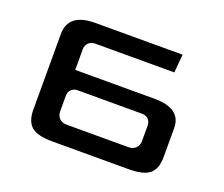

<svg xmlns="http://www.w3.org/2000/svg" viewBox="-94 -678 956 818"><g transform="rotate(20 383.5 -268.5)"><path d="M197.8 -131.8Q197.8 -112.8 210.2 -100.3Q222.7 -87.9 241.7 -87.9H524.9Q543.9 -87.9 556.4 -100.3Q568.8 -112.8 568.8 -131.8V-202.6Q568.8 -219.7 557.9 -230.7Q546.9 -241.7 529.8 -241.7H236.8Q219.7 -241.7 208.7 -230.7Q197.8 -219.7 197.8 -202.6ZM678.7 -100.1Q678.7 -46.9 651.4 -23.4Q624 0 556.6 0H210Q142.6 0 115.2 -23.4Q87.9 -46.9 87.9 -100.1V-441.9Q87.9 -537.1 210 -537.1H605.5L598.1 -454.1H239.3Q221.2 -454.1 209.5 -442.4Q197.8 -430.7 197.8 -412.6V-319.8H556.6Q678.7 -319.8 678.7 -230.5Z"/></g></svg>

Font: Squarish Sans CT
Style: RegularSC
Weight: 400
Version: Version 0.9